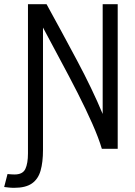

<svg xmlns="http://www.w3.org/2000/svg" viewBox="-69 -713 649 920"><path d="M-1 187Q-15 187 -28 185.5Q-41 184 -49 183L-33 121Q-23 122 -13.5 122.5Q-4 123 1 123Q40 123 52.5 96.5Q65 70 65 22V-693H154Q191 -626 228 -557.5Q265 -489 300.5 -422.5Q336 -356 367 -291.5Q398 -227 423 -167V-693H495V0H419Q404 -51 373.5 -120Q343 -189 303 -267.5Q263 -346 219.5 -426.5Q176 -507 137 -581V6Q137 64 125.5 104.5Q114 145 84 166Q54 187 -1 187Z"/></svg>

Font: Ubuntu Sans Mono
Style: Regular
Weight: 400
Monospace: yes
Designer: Dalton Maag Ltd
Foundry: Dalton Maag Ltd
Version: Version 1.006